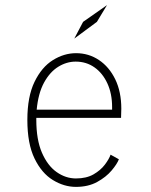

<svg xmlns="http://www.w3.org/2000/svg" viewBox="-20 -720 590 751"><path d="M277 11Q230.5 11 186.8 -15.8Q143 -42.5 115 -100.2Q87 -158 87 -251Q87 -342 115 -399.8Q143 -457.5 186.8 -484.8Q230.5 -512 277.5 -512Q327 -512 367 -485.2Q407 -458.5 430.8 -409.8Q454.5 -361 454.5 -295Q454.5 -276 453.5 -259H122Q122 -255 122 -251Q122 -173.5 144 -122.8Q166 -72 201.5 -47Q237 -22 277 -22Q318 -22 345.8 -38Q373.5 -54 390 -75.8Q406.5 -97.5 412.5 -115L445 -97Q438 -78.5 416.5 -53Q395 -27.5 360 -8.2Q325 11 277 11ZM276 -479Q240.5 -479 207.8 -458.8Q175 -438.5 152.2 -396.8Q129.5 -355 123.5 -291H418.5V-301.5Q418.5 -353.5 400 -393.8Q381.5 -434 349.5 -456.5Q317.5 -479 276 -479ZM270.5 -569 305 -634.5 398.5 -700 359 -634.5Z"/></svg>

Font: Trispace SemiCondensed Thin
Style: Regular
Weight: 100
Width: 4
Designer: Tyler Finck
Foundry: Etcetera Type Company
Version: Version 1.210; ttfautohint (v1.8.3)